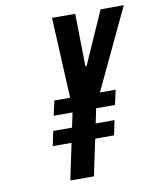

<svg xmlns="http://www.w3.org/2000/svg" viewBox="-83 -800 708 864"><g transform="rotate(-10 271.0 -367.5)"><path d="M168 0H276L311 -166H397L411 -233H325L339 -300H425L440 -367H368L542 -735H436L332 -500L327 -493H325L324 -500L320 -735H214L232 -367H160L145 -300H231L217 -233H131L117 -166H203Z"/></g></svg>

Font: League Gothic
Style: Italic
Weight: 400
Designer: The League of Moveable Type
Version: Version 1.600; ttfautohint (v1.8.3)